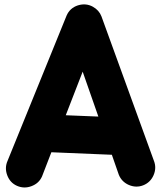

<svg xmlns="http://www.w3.org/2000/svg" viewBox="-20 -746 712 854"><path d="M55.7 80.6C76.7 89.8 98.1 90.3 120.1 82C142.1 73.7 157.7 59.6 167 38.6L208.5 -68.8L477.5 -57.6L508.3 30.8C516.6 51.8 531.7 67.4 553.2 76.7C574.7 85.9 596.2 86.4 617.2 78.1C638.2 69.8 653.8 54.7 663.1 33.2C672.4 11.7 672.9 -9.8 664.6 -30.8L431.2 -673.3C424.3 -691.4 411.6 -705.6 393.6 -715.8C372.6 -727.5 350.6 -729.5 326.7 -722.2C302.7 -714.4 286.1 -699.2 276.4 -677.2L13.7 -30.8C4.4 -9.8 3.9 11.7 12.2 33.7C20.5 55.7 34.7 71.3 55.7 80.6ZM417.5 -227.5 272.5 -233.4 347.7 -427.2Z"/></svg>

Font: Mikhak Black
Style: Regular
Weight: 900
Designer: Amin Abedi
Version: Version 3.2